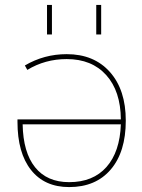

<svg xmlns="http://www.w3.org/2000/svg" viewBox="-20 -750 577 780"><path d="M371 -610V-730H391V-610ZM171 -610V-730H191V-610ZM471 -245H72Q74 -131 122.5 -70.5Q171 -10 261 -10Q358 -10 412.5 -71.5Q467 -133 471 -245ZM471 -265Q470 -380 411.5 -445Q353 -510 251 -510Q163 -510 91 -466L81 -484Q159 -530 251 -530Q362 -530 426.5 -457.5Q491 -385 491 -260Q491 -133 430 -61.5Q369 10 261 10Q161 10 106 -59.5Q51 -129 51 -255V-265Z"/></svg>

Font: Mplus 1p Thin
Style: Regular
Weight: 250
Version: Version 1.061